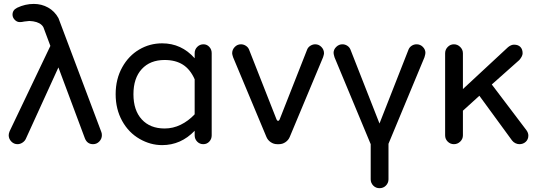

<svg xmlns="http://www.w3.org/2000/svg" viewBox="-20 -730 2748 980"><path d="M413.1 -24.4 204.1 -584Q201.2 -594.7 191.4 -603.5Q171.9 -621.1 129.9 -623L103.5 -620.1Q91.8 -617.2 81.1 -617.2Q66.4 -617.2 55.2 -628.9Q43.9 -640.6 43.9 -655.3Q43.9 -678.7 67.4 -690.4Q108.4 -710 152.3 -710Q192.4 -710 225.6 -691.4Q258.8 -672.9 278.3 -637.7L497.1 -56.6Q500 -49.8 500 -40Q500 -21.5 486.8 -7.8Q473.6 5.9 455.1 5.9Q424.8 5.9 413.1 -24.4ZM24.4 -40Q24.4 -48.8 29.3 -60.5L247.1 -516.6L291 -414.1L112.3 -22.5Q107.4 -10.7 95.2 -2.4Q83 5.9 69.3 5.9Q50.8 5.9 37.6 -7.8Q24.4 -21.5 24.4 -40Z M693.4 -20.5Q636.7 -52.7 603.5 -112.8Q570.3 -172.9 570.3 -249Q570.3 -327.1 604.5 -387.7Q636.7 -445.3 690.4 -477.1Q744.1 -508.8 807.6 -508.8Q906.2 -508.8 973.6 -432.6V-459Q973.6 -477.5 986.8 -490.7Q1000 -503.9 1018.6 -503.9Q1036.1 -503.9 1048.3 -490.7Q1060.5 -477.5 1060.5 -459V-39.1Q1060.5 -20.5 1048.3 -7.3Q1036.1 5.9 1017.6 5.9Q999 5.9 986.3 -7.3Q973.6 -20.5 973.6 -39.1V-62.5Q903.3 10.7 807.6 10.7Q748 10.7 693.4 -20.5ZM973.6 -146.5V-325.2Q951.2 -376 913.6 -399.9Q876 -423.8 820.3 -423.8Q746.1 -423.8 703.6 -377.4Q661.1 -331.1 661.1 -249Q661.1 -167 703.6 -120.6Q746.1 -74.2 820.3 -74.2Q863.3 -74.2 902.3 -93.3Q941.4 -112.3 973.6 -146.5Z M1339.8 -31.2 1169.9 -437.5Q1165 -452.1 1165 -458Q1165 -476.6 1178.2 -490.2Q1191.4 -503.9 1210 -503.9Q1222.7 -503.9 1234.4 -496.6Q1246.1 -489.3 1251 -477.5L1391.6 -120.1Q1394.5 -113.3 1399.4 -113.3Q1404.3 -113.3 1407.2 -120.1L1547.9 -477.5Q1552.7 -489.3 1564.5 -496.6Q1576.2 -503.9 1588.9 -503.9Q1607.4 -503.9 1620.6 -490.2Q1633.8 -476.6 1633.8 -458Q1633.8 -452.1 1628.9 -437.5L1459 -31.2Q1452.1 -14.6 1437 -4.4Q1421.9 5.9 1404.3 5.9H1394.5Q1377 5.9 1361.8 -4.4Q1346.7 -14.6 1339.8 -31.2Z M1885.7 217.8Q1872.1 204.1 1872.1 185.5V5.9L1687.5 -437.5Q1682.6 -454.1 1682.6 -460Q1682.6 -477.5 1696.3 -490.7Q1710 -503.9 1727.5 -503.9Q1741.2 -503.9 1752.4 -496.6Q1763.7 -489.3 1768.6 -477.5L1917 -99.6L2065.4 -477.5Q2070.3 -489.3 2081.5 -496.6Q2092.8 -503.9 2106.4 -503.9Q2125 -503.9 2138.2 -490.7Q2151.4 -477.5 2151.4 -460Q2151.4 -454.1 2146.5 -437.5L1962.9 3.9V185.5Q1962.9 204.1 1949.2 217.8Q1936.5 230.5 1917 230.5Q1898.4 230.5 1885.7 217.8Z M2252 -39.1V-458Q2252 -476.6 2265.1 -490.2Q2278.3 -503.9 2296.9 -503.9Q2315.4 -503.9 2329.1 -490.2Q2342.8 -476.6 2342.8 -458V-275.4L2573.2 -489.3Q2588.9 -502 2603.5 -502Q2625 -502 2636.2 -490.2Q2647.5 -478.5 2647.5 -458Q2647.5 -443.4 2630.9 -423.8L2490.2 -298.8L2667 -65.4Q2676.8 -51.8 2676.8 -38.1Q2676.8 -18.6 2663.6 -6.3Q2650.4 5.9 2630.9 5.9Q2621.1 5.9 2610.8 1Q2600.6 -3.9 2593.8 -12.7L2426.8 -241.2L2342.8 -165V-39.1Q2342.8 -20.5 2329.1 -7.3Q2315.4 5.9 2296.9 5.9Q2278.3 5.9 2265.1 -7.3Q2252 -20.5 2252 -39.1Z"/></svg>

Font: jf-openhuninn-2.1
Style: Regular
Weight: 400
Designer: [Kosugi Maru]
Designed by MOTOYA      

[Varela Round]
Joe Prince (Latin component); Avraham Cornfeld (Hebrew component)
Foundry: justfont Co., Ltd.
Version: 2.1